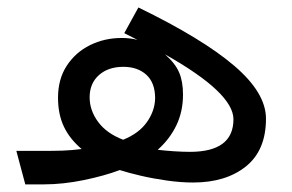

<svg xmlns="http://www.w3.org/2000/svg" viewBox="-20 -484 766 504"><path d="M22.9 -87.9H88.4Q120.6 -87.9 144 -88.6Q167.5 -89.4 194.3 -92.8Q163.1 -119.1 147.7 -151.6Q132.3 -184.1 132.3 -227.5Q132.3 -276.4 155.3 -311.5Q178.2 -346.7 216.3 -365.5Q254.4 -384.3 299.3 -384.3Q321.8 -384.3 340.8 -379.4L306.2 -397L343.3 -464.4Q511.2 -382.8 594.7 -311.5Q678.2 -240.2 678.2 -172.4Q678.2 -89.4 625.5 -47.1Q572.8 -4.9 486.8 -4.9Q454.6 -4.9 418.5 -10Q382.3 -15.1 349.6 -22.7Q316.9 -30.3 294.4 -37.6Q254.4 -22.5 199.7 -11.2Q145 0 94.2 0H46.4ZM413.1 -341.3Q439.9 -317.9 450.2 -293.9Q460.4 -270 460.4 -235.8Q460.4 -191.4 443.1 -155.3Q425.8 -119.1 394 -90.8Q414.1 -88.4 437.3 -86.9Q460.4 -85.4 478.5 -85.4Q592.8 -85.4 592.8 -170.9Q592.8 -240.2 413.1 -341.3ZM303.2 -117.2Q344.7 -133.8 365.7 -163.6Q386.7 -193.4 387.2 -226.1Q387.2 -266.6 364.3 -287.6Q341.3 -308.6 303.7 -308.6Q264.2 -308.6 239.7 -286.9Q215.3 -265.1 215.3 -228.5Q215.3 -194.3 237.5 -164.1Q259.8 -133.8 303.2 -117.2Z"/></svg>

Font: Vazir FD-WOL-UI
Style: Regular-FD-WOL-UI
Weight: 400
Designer: Saber Rastikerdar
Foundry: Saber Rastikerdar
Version: Version 30.1.0